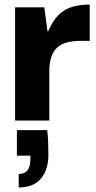

<svg xmlns="http://www.w3.org/2000/svg" viewBox="-20 -528 422 841"><path d="M46 0V-496H174L188 -391H191Q211 -438 237.5 -463.5Q264 -489 298.5 -498.5Q333 -508 373 -508V-349H332Q300 -349 274.5 -342.5Q249 -336 231.5 -320.5Q214 -305 205 -279Q196 -253 196 -216V0ZM62 293V234Q88 234 100.5 218Q113 202 113 170V154H54V42H187Q190 71 191 98Q192 125 192 150Q192 215 159.5 254Q127 293 62 293Z"/></svg>

Font: DM Sans 36pt Black
Style: Regular
Weight: 900
Designer: Colophon Foundry, Jonny Pinhorn
Foundry: Colophon Foundry
Version: Version 4.004;gftools[0.9.30]